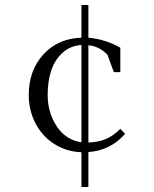

<svg xmlns="http://www.w3.org/2000/svg" viewBox="-20 -603 616 769"><path d="M95.2 -223.1Q95.2 -320.3 153.3 -384.5Q211.4 -448.7 306.2 -452.1V-583H334V-452.1Q402.3 -445.8 461.9 -412.1V-314H436L410.2 -383.8Q377.9 -417.5 334 -421.9V-32.2Q375.5 -33.7 405.5 -46.9Q435.5 -60.1 461.9 -86.9L481 -66.9Q421.4 0.5 334 5.9V146H306.2V6.8Q244.6 4.4 196 -27.3Q147.5 -59.1 121.3 -110.6Q95.2 -162.1 95.2 -223.1ZM170.9 -223.1Q170.9 -151.9 207.3 -96.9Q243.7 -42 306.2 -33.2V-422.9Q261.7 -419.9 230.5 -391.6Q199.2 -363.3 185.1 -320.1Q170.9 -276.9 170.9 -223.1Z"/></svg>

Font: Dihjauti S
Style: Regular
Weight: 400
Designer: T. Christopher White
Version: Version 3.0.0